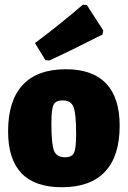

<svg xmlns="http://www.w3.org/2000/svg" viewBox="-20 -775 537 807"><path d="M328 -755 345 -754 414 -647 411 -630Q269 -558 188 -521L171 -522L127 -594Q229 -670 328 -755ZM257 -484Q369 -484 426 -424Q483 -364 483 -247Q483 -119 421.5 -53.5Q360 12 240 12Q14 12 14 -223Q14 -352 75.5 -418Q137 -484 257 -484ZM243 -353Q214 -353 205 -334.5Q196 -316 196 -257Q196 -169 207 -141.5Q218 -114 254 -114Q282 -114 291 -132.5Q300 -151 300 -211Q300 -298 289 -325.5Q278 -353 243 -353Z"/></svg>

Font: Alegreya Sans Black
Style: Regular
Weight: 900
Designer: Juan Pablo del Peral
Foundry: Huerta Tipografica
Version: Version 2.007